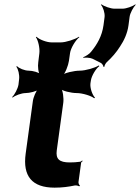

<svg xmlns="http://www.w3.org/2000/svg" viewBox="-20 -853 644 883"><path d="M231 10C267 10 295 6 324 0C330 -1 340 1 344 4L348 1C344 -2 340 -11 341 -16L353 -104C353 -107 358 -110 360 -112L358 -115C356 -113 351 -109 347 -109C333 -107 317 -106 301 -106C252 -106 236 -122 241 -161L271 -380C274 -401 269 -438 260 -449L256 -446C265 -435 307 -425 333 -425C359 -425 401 -412 413 -401L417 -404C405 -415 393 -449 396 -470L398 -483C401 -504 421 -538 437 -549L434 -552C418 -541 373 -528 347 -528C321 -528 277 -518 264 -507L267 -504C280 -515 294 -552 297 -573L302 -608C305 -632 328 -669 345 -682L343 -684C325 -672 283 -658 259 -658H218C194 -658 159 -672 148 -684L145 -682C155 -669 164 -632 161 -608L156 -567C153 -548 156 -517 165 -507L169 -510C160 -520 130 -528 112 -528C93 -528 67 -539 58 -549L55 -546C64 -536 70 -508 68 -490L65 -464C62 -445 47 -417 36 -407L38 -404C49 -414 79 -425 98 -425C116 -425 149 -433 160 -443L157 -446C146 -436 133 -405 131 -387L98 -146C84 -43 127 10 231 10ZM405 -583 443 -564C450 -561 456 -550 456 -545L460 -546C460 -551 466 -563 472 -568C494 -588 515 -612 532 -639C550 -666 566 -699 571 -737L576 -775C578 -793 594 -821 604 -831L602 -833C591 -824 561 -813 543 -813H507C489 -813 458 -824 447 -833L444 -831C454 -821 463 -793 461 -775L456 -737C449 -686 426 -648 399 -615C392 -605 372 -593 363 -590V-587C372 -589 394 -588 405 -583Z"/></svg>

Font: Asimov
Style: EdgeWideIt
Weight: 500
Designer: Google
Version: Version 2.000980: 2014